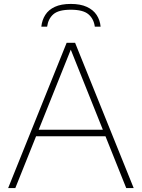

<svg xmlns="http://www.w3.org/2000/svg" viewBox="-20 -958 722 978"><path d="M21.5 0 319.5 -740H362.5L661 0H623L334.5 -720H346.5L58 0ZM151.5 -264 161.5 -297H520.5L530.5 -264ZM190.5 -822Q194 -856 210.8 -882.2Q227.5 -908.5 259.5 -923.2Q291.5 -938 340.5 -938Q389.5 -938 422.2 -923Q455 -908 472.2 -881.8Q489.5 -855.5 492.5 -822H463Q457.5 -862.5 430.2 -885.5Q403 -908.5 340.5 -908.5Q278.5 -908.5 252 -885.5Q225.5 -862.5 220 -822Z"/></svg>

Font: Encode Sans SC SemiExpanded Thin
Style: Regular
Weight: 250
Width: 6
Designer: Multiple Designers
Foundry: Impallari Type
Version: Version 3.002